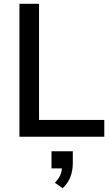

<svg xmlns="http://www.w3.org/2000/svg" viewBox="-20 -725 592 1018"><path d="M83 0V-705H187V-89H533V0ZM312 273 271 244Q290 224 298.5 206Q307 188 308 168H253V77H366V140Q366 179 353.5 212.5Q341 246 312 273Z"/></svg>

Font: Mulish SemiBold
Style: Regular
Weight: 600
Designer: Vernon Adams
Foundry: Vernon Adams
Version: Version 3.603; ttfautohint (v1.8.3)